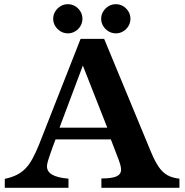

<svg xmlns="http://www.w3.org/2000/svg" viewBox="-20 -900 885 920"><path d="M305.2 -879.9Q324.2 -879.9 340.1 -870.4Q356 -860.8 365.5 -845Q375 -829.1 375 -810.1Q375 -791 365.5 -775.1Q356 -759.3 340.1 -749.8Q324.2 -740.2 305.2 -740.2Q286.1 -740.2 270.3 -749.8Q254.4 -759.3 244.6 -775.1Q234.9 -791 234.9 -810.1Q234.9 -829.1 244.6 -845Q254.4 -860.8 270.3 -870.4Q286.1 -879.9 305.2 -879.9ZM535.2 -879.9Q554.2 -879.9 570.1 -870.4Q585.9 -860.8 595.5 -845Q605 -829.1 605 -810.1Q605 -791 595.5 -775.1Q585.9 -759.3 570.1 -749.8Q554.2 -740.2 535.2 -740.2Q516.1 -740.2 500.2 -749.8Q484.4 -759.3 474.6 -775.1Q464.8 -791 464.8 -810.1Q464.8 -829.1 474.6 -845Q484.4 -860.8 500.2 -870.4Q516.1 -879.9 535.2 -879.9ZM366.2 -713.9H479L703.1 -172.9Q722.2 -127 740.7 -100.1Q759.3 -73.2 782.7 -60.3Q806.2 -47.4 839.8 -43.9V0H465.8V-44.9Q515.6 -44.9 537.8 -54.7Q560.1 -64.5 560.1 -86.9Q560.1 -96.7 556.4 -110.6Q552.7 -124.5 542 -151.9L511.2 -231.9H246.1L232.9 -196.8Q223.6 -170.4 218 -154.3Q212.4 -138.2 209.7 -128.7Q207 -119.1 206.1 -113.5Q205.1 -107.9 205.1 -103Q205.1 -77.6 230.2 -63Q255.4 -48.3 308.1 -43.9V0H2.9V-43Q34.7 -49.8 58.1 -61Q81.5 -72.3 100.1 -90.6Q118.7 -108.9 134.5 -137.5Q150.4 -166 167 -207ZM377 -585.9 265.1 -288.1H494.1Z"/></svg>

Font: BIZ UDPMincho
Style: Bold
Weight: 700
Designer: TypeBank Co., Ltd.
Foundry: Morisawa Inc.
Version: Version 1.06